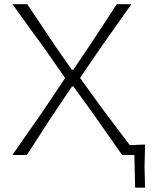

<svg xmlns="http://www.w3.org/2000/svg" viewBox="-20 -733 734 908"><path d="M38.5 0Q72 -48 106.2 -97.2Q140.5 -146.5 178.5 -200.5L288 -364L193.5 -499.5Q157.5 -549 120 -600.8Q82.5 -652.5 39 -713H109Q144 -661 177 -611.5Q210 -562 239.5 -518L319.5 -403H326.5L405 -519Q434.5 -564 467 -613.5Q499.5 -663 532 -713H601.5Q562.5 -657.5 526.2 -606.8Q490 -556 460 -513L358.5 -364.5L464 -218.5Q498.5 -173 530 -131.2Q561.5 -89.5 594 -46.5L666 -49.5Q665.5 -21.5 664.8 5Q664 31.5 663.5 56.5Q664 81 664.8 105.8Q665.5 130.5 666 154.5H619L615.5 0H557.5Q522 -50.5 490 -96.2Q458 -142 428 -185L327.5 -324H320.5L226.5 -184.5Q197.5 -140 168.8 -95.2Q140 -50.5 107 0Z"/></svg>

Font: Commissioner Loud ExtraLight
Style: Regular
Weight: 200
Designer: Kostas Bartsokas
Foundry: Kostas Bartsokas
Version: Version 1.000; ttfautohint (v1.8.3)